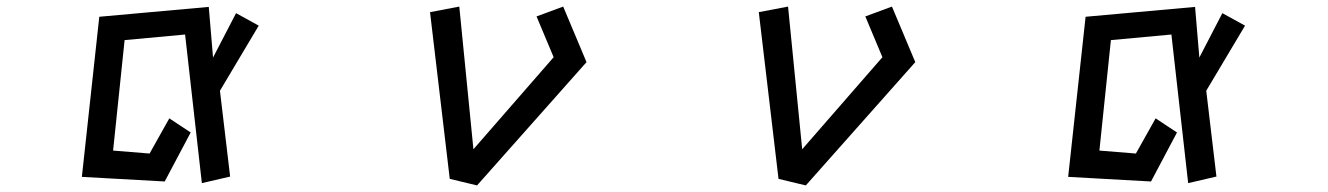

<svg xmlns="http://www.w3.org/2000/svg" viewBox="-20 -538 4040 584"><path d="M543 -433 359 -416 324 -80 435 -71 495 -178 560 -135 481 14 229 0 282 -487 615 -517 628 -363 698 -498 767 -460 649 -262 680 -1 594 19Z M1288 -501 1377 -518 1420 -84 1664 -364 1612 -488 1693 -518 1764 -349 1431 26 1348 6Z M2288 -501 2377 -518 2420 -84 2664 -364 2612 -488 2693 -518 2764 -349 2431 26 2348 6Z M3543 -433 3359 -416 3324 -80 3435 -71 3495 -178 3560 -135 3481 14 3229 0 3282 -487 3615 -517 3628 -363 3698 -498 3767 -460 3649 -262 3680 -1 3594 19Z"/></svg>

Font: Moralerspace Krypton JPDOC
Style: Regular
Weight: 400
Version: v0.0.6; ttfautohint (v1.8.4.7-5d5b-dirty) -l 6 -r 45 -G 200 